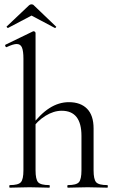

<svg xmlns="http://www.w3.org/2000/svg" viewBox="-20 -870 539 890"><path d="M25.8 0Q23 0 23 -6Q23 -12 25.8 -12Q64.8 -12 76.7 -25.3Q88.6 -38.6 88.6 -81V-597.8Q88.6 -633.4 81.8 -649.7Q75 -666 57.2 -666Q41.6 -666 11.2 -651.8Q7.4 -650 4.8 -655.6Q2.2 -661.2 5.8 -663L133.4 -724.8Q134.6 -725 134.8 -725Q135 -725 136 -725Q139.4 -725 142.1 -722.5Q144.8 -720 144.8 -716.8V-81Q144.8 -38.6 156.7 -25.3Q168.6 -12 208.4 -12Q210.8 -12 210.8 -6Q210.8 0 208.4 0Q190 0 166.9 -1Q143.8 -2 117.2 -2Q91.4 -2 67.4 -1Q43.4 0 25.8 0ZM294.8 0Q292 0 292 -6Q292 -12 294.8 -12Q333.8 -12 345.7 -25.3Q357.6 -38.6 357.6 -81V-240.2Q357.6 -356.6 266 -356.6Q228.8 -356.6 190.9 -333.2Q153 -309.8 126.2 -270.2L121.8 -282.2Q166.4 -341.8 209.6 -369.1Q252.8 -396.4 299.2 -396.4Q353.6 -396.4 383.7 -365.8Q413.8 -335.2 413.8 -274.6V-81Q413.8 -38.6 425.7 -25.3Q437.6 -12 477.4 -12Q479.8 -12 479.8 -6Q479.8 0 477.4 0Q459 0 435.9 -1Q412.8 -2 386.2 -2Q360.4 -2 336.4 -1Q312.4 0 294.8 0ZM11.2 -747.4 114.2 -845Q119.2 -850 126.2 -850Q133.2 -850 137.2 -845L239.2 -747.4Q242.2 -746.4 239.2 -742.9Q236.2 -739.4 234.2 -740.4L126.2 -797.8L17.2 -740.4Q16.2 -739.4 12.7 -742.9Q9.2 -746.4 11.2 -747.4Z"/></svg>

Font: Cormorant Garamond Light
Style: Regular
Weight: 300
Designer: Christian Thalmann (Catharsis Fonts)
Foundry: Catharsis Fonts
Version: Version 4.001